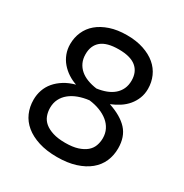

<svg xmlns="http://www.w3.org/2000/svg" viewBox="-166 -842 943 983"><g transform="rotate(30 305.0 -350.0)"><path d="M305 10Q367 10 414 -5Q461 -20 492.5 -46Q524 -72 539.5 -107.5Q555 -143 555 -185Q555 -253 517.5 -294Q480 -335 405 -360Q432 -371 456 -386.5Q480 -402 497.5 -423Q515 -444 525 -469.5Q535 -495 535 -525Q535 -564 520 -598Q505 -632 476 -656.5Q447 -681 404 -695.5Q361 -710 305 -710Q249 -710 206 -695.5Q163 -681 134 -656.5Q105 -632 90 -598Q75 -564 75 -525Q75 -495 85 -468.5Q95 -442 113 -421Q131 -400 154.5 -384.5Q178 -369 205 -360Q168 -350 140 -332.5Q112 -315 93 -292.5Q74 -270 64.5 -242.5Q55 -215 55 -185Q55 -143 70.5 -107.5Q86 -72 117.5 -46Q149 -20 196 -5Q243 10 305 10ZM305 -74Q262 -74 232 -83.5Q202 -93 183.5 -108.5Q165 -124 157 -145.5Q149 -167 149 -191Q149 -220 160.5 -243Q172 -266 193 -283Q214 -300 242.5 -310.5Q271 -321 305 -325Q339 -321 367.5 -310Q396 -299 417 -282Q438 -265 449.5 -242Q461 -219 461 -191Q461 -167 453 -145.5Q445 -124 426.5 -108.5Q408 -93 378.5 -83.5Q349 -74 305 -74ZM305 -395Q275 -399 250 -408.5Q225 -418 207 -433.5Q189 -449 179 -470.5Q169 -492 169 -520Q169 -571 202 -598.5Q235 -626 305 -626Q374 -626 407.5 -598.5Q441 -571 441 -520Q441 -492 431 -470.5Q421 -449 403 -433.5Q385 -418 360 -408.5Q335 -399 305 -395Z"/></g></svg>

Font: Golos Text VF
Style: Regular
Weight: 400
Designer: A.Korolkova, Vitaly Kuzmin
Foundry: ParaType Ltd
Version: Version 2.005